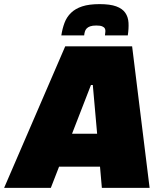

<svg xmlns="http://www.w3.org/2000/svg" viewBox="-78 -913 795 933"><path d="M0 0ZM417 0 408 -103H209L169 0H-58L239 -688H564L649 0ZM373 -500H364L272 -263H394ZM220 -741Q225 -774 235.5 -802Q246 -830 267 -850.5Q288 -871 321.5 -882Q355 -893 406 -893Q457 -893 487 -882Q517 -871 531 -850.5Q545 -830 546.5 -802Q548 -774 543 -741H432Q433 -751 434 -759.5Q435 -768 431.5 -774.5Q428 -781 418.5 -785Q409 -789 390 -789Q371 -789 360 -785Q349 -781 343 -774.5Q337 -768 334.5 -759.5Q332 -751 331 -741Z"/></svg>

Font: Azeri Sans Black
Style: Italic
Weight: 900
Designer: Hector Gatti & Omnibus-Type (original fonts) / Cristiano Sobral (main changes and remastering)
Foundry: Omnibus-Type
Version: Version 0.07;August 21, 2020;FontCreator 13.0.0.2681 64-bit;